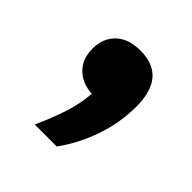

<svg xmlns="http://www.w3.org/2000/svg" viewBox="-101 -244 494 494"><g transform="rotate(45 146.0 3.5)"><path d="M86 166.5Q106 122.5 118.5 84Q131 45.5 134 7Q96 4 74.5 -18.2Q53 -40.5 53 -76.5Q53 -115 77 -137.8Q101 -160.5 144 -160.5Q238.5 -160.5 238.5 -51Q238.5 8 218.8 64.8Q199 121.5 166 166.5Z"/></g></svg>

Font: Encode Sans Expanded Expanded SemiBold
Style: Regular
Weight: 600
Width: 7
Designer: Multiple Designers
Foundry: Impallari Type
Version: Version 3.000; ttfautohint (v1.8.3) -l 8 -r 50 -G 200 -x 14 